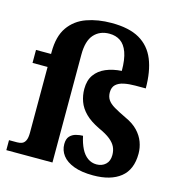

<svg xmlns="http://www.w3.org/2000/svg" viewBox="-113 -873 933 985"><g transform="rotate(15 353.0 -380.0)"><path d="M469 10Q407 10 366 -5.5Q325 -21 305 -47.5Q285 -74 285 -107Q285 -135 298 -149Q311 -163 330.5 -168Q350 -173 367 -173Q375 -135 389 -107Q403 -79 424 -64Q445 -49 471 -49Q500 -49 519 -66.5Q538 -84 538 -116Q538 -140 529 -159Q520 -178 498.5 -195.5Q477 -213 437 -231Q389 -254 361.5 -281.5Q334 -309 322.5 -341Q311 -373 311 -407Q311 -453 332 -482.5Q353 -512 389.5 -527.5Q426 -543 473 -546Q473 -607 459.5 -644Q446 -681 421.5 -697.5Q397 -714 363 -714Q312 -714 281.5 -680Q251 -646 251 -573V0H6V-53H49Q63 -53 74.5 -57.5Q86 -62 93 -76Q100 -90 100 -118V-467H20V-536H100V-546Q100 -630 134.5 -679Q169 -728 228 -749Q287 -770 360 -770Q453 -770 508.5 -738Q564 -706 589.5 -644Q615 -582 615 -491H559Q527 -491 500 -485.5Q473 -480 457.5 -465.5Q442 -451 442 -424Q442 -401 453 -384.5Q464 -368 488.5 -353.5Q513 -339 553 -320Q595 -301 619.5 -275Q644 -249 655 -219Q666 -189 666 -158Q666 -73 614 -31.5Q562 10 469 10Z"/></g></svg>

Font: Noto Serif Gujarati
Style: Regular
Weight: 400
Designer: Universal Thirst, Indian Type Foundry and the Monotype Design Team
Foundry: Monotype Imaging Inc.
Version: Version 2.102